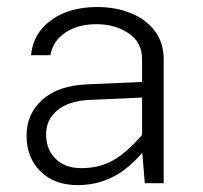

<svg xmlns="http://www.w3.org/2000/svg" viewBox="-20 -522 579 547"><path d="M446.3 -353V0H392.6L385.3 -86.9Q344.7 -39.1 299.3 -16.8Q253.9 5.4 201.7 5.4Q134.8 5.4 95.2 -33.7Q55.7 -72.8 55.7 -135.7Q55.7 -197.8 100.8 -238Q146 -278.3 228.5 -281.7L384.8 -288.6V-353Q384.8 -401.9 345.9 -427.5Q307.1 -453.1 254.4 -453.1Q201.7 -453.1 166 -429Q130.4 -404.8 123.5 -364.7H68.4Q74.2 -427.2 125.7 -464.6Q177.2 -502 256.8 -502Q309.6 -502 352.5 -484.6Q395.5 -467.3 420.9 -434.1Q446.3 -400.9 446.3 -353ZM111.3 -139.6Q111.3 -96.7 138.2 -69.8Q165 -43 211.9 -43Q262.2 -43 301.3 -64.7Q340.3 -86.4 384.8 -137.7V-244.1L233.9 -237.3Q174.8 -234.4 143.1 -207.5Q111.3 -180.7 111.3 -139.6Z"/></svg>

Font: Estedad-FD Light
Style: Regular
Weight: 300
Designer: Amin Abedi
Version: Version 7.3